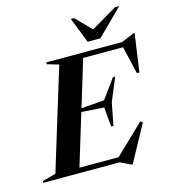

<svg xmlns="http://www.w3.org/2000/svg" viewBox="-182 -1045 1061 1188"><g transform="rotate(-15 348.0 -451.0)"><path d="M511.5 32.5 445.5 0H-46L-43 -11.5L42.5 -34.5L240.5 -681.5L165 -703.5L168 -715H652L734 -749H741.5L707 -505.5H691L649.5 -682.5H394L303.5 -384.5L451 -396L541 -519.5H555.5L494.5 -373L466 -227.5H451.5L440.5 -352.5L296.5 -362.5L196 -32.5H447L633.5 -211.5L648 -202.5L520 32.5ZM692.5 -935 528.5 -772H447L382.5 -935H403.5L499.5 -837L666 -935Z"/></g></svg>

Font: Newsreader Display SemiBold
Style: Italic
Weight: 600
Italic angle: -17°
Designer: Hugues Gentile
Foundry: Production Type
Version: Version 1.001